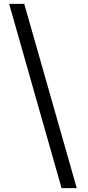

<svg xmlns="http://www.w3.org/2000/svg" viewBox="-20 -801 460 998"><path d="M379 177H300L27.5 -781H106Z"/></svg>

Font: Merriweather Text
Style: Regular
Weight: 400
Designer: Eben Sorkin
Foundry: Eben Sorkin
Version: Version 2.100; ttfautohint (v1.7.19-72a1) -l 8 -r 50 -G 200 